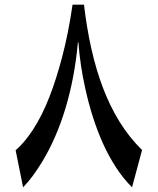

<svg xmlns="http://www.w3.org/2000/svg" viewBox="-20 -736 676 823"><path d="M340 -716H291C279 -633 264 -558 246 -490C214 -370 176 -263 120 -178C96 -142 72 -113 47 -92L79 67C108 37 135 0 161 -43C243 -178 296 -355 314 -555H316C321 -487 331 -422 345 -359C382 -191 445 -34 546 67L589 -93C443 -235 371 -454 340 -716Z"/></svg>

Font: Iranian Serif 
Style: Regular
Weight: 400
Designer: Hooman Mehr, Hadi Navid in Neviseh Pardaz Co. Ltd. (http://nevisa.com)
Foundry: http://font-store.ir
Version: 5.0.2 build 3/9/1393